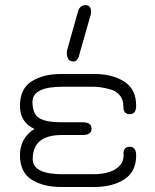

<svg xmlns="http://www.w3.org/2000/svg" viewBox="-20 -745 619 765"><path d="M273.4 -500Q246.1 -500 246.1 -535.2Q246.1 -541 248 -546.9L291 -700.2Q298.8 -724.6 320.8 -724.6Q342.8 -724.6 342.8 -698.2Q342.8 -691.4 341.8 -687.5L297.9 -534.2Q291 -500 273.4 -500ZM309.6 -207H225.6Q110.4 -207 110.4 -111.3Q110.4 -50.8 229.5 -50.8H349.6Q425.8 -50.8 457 -85Q472.7 -100.6 472.7 -128.9Q472.7 -129.9 472.7 -130.9Q472.7 -131.8 471.7 -131.8Q471.7 -160.2 497.1 -160.2Q522.5 -160.2 522.5 -126Q522.5 -60.5 475.1 -30.3Q427.7 0 356.4 0H222.7Q152.3 0 106 -29.3Q59.6 -58.6 59.6 -127Q59.6 -195.3 117.2 -231.4Q59.6 -256.8 59.6 -324.2Q59.6 -391.6 106 -420.9Q152.3 -450.2 222.7 -450.2H356.4Q427.7 -450.2 475.1 -419.9Q522.5 -389.6 522.5 -324.2Q522.5 -290 497.1 -290Q471.7 -290 471.7 -319.3Q471.7 -348.6 457 -365.2Q443.4 -382.8 419.9 -388.7Q381.8 -399.4 354.5 -399.4Q352.5 -399.4 349.6 -399.4H229.5Q109.4 -399.4 109.4 -338.9Q109.4 -292 135.7 -274.9Q162.1 -257.8 225.6 -257.8H309.6Q344.7 -257.8 344.7 -232.4Q344.7 -207 309.6 -207Z"/></svg>

Font: Jura
Style: Book
Weight: 400
Version: Version 2.5